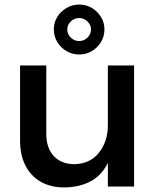

<svg xmlns="http://www.w3.org/2000/svg" viewBox="-20 -818 693 842"><path d="M183 -231Q183 -169 216 -133.5Q249 -98 307 -98Q376 -100 414.5 -149Q453 -198 453 -270H484Q484 -172 457 -112Q430 -52 380.5 -24.5Q331 3 263 4Q202 4 158.5 -21Q115 -46 91.5 -92Q68 -138 68 -201V-531H183ZM453 -531H568V0H453ZM327 -798Q358 -798 383 -783Q408 -768 423 -743.5Q438 -719 438 -689Q438 -659 423 -634Q408 -609 383 -594Q358 -579 327 -579Q297 -579 271.5 -594Q246 -609 231 -634Q216 -659 216 -689Q216 -719 231 -743.5Q246 -768 271.5 -783Q297 -798 327 -798ZM327 -739Q306 -739 290.5 -724Q275 -709 275 -689Q275 -668 290.5 -653Q306 -638 327 -638Q348 -638 363.5 -653Q379 -668 379 -689Q379 -709 363.5 -724Q348 -739 327 -739Z"/></svg>

Font: Alexandria
Style: Regular
Weight: 400
Designer: Mohamed Gaber
Foundry: Kief Type Foundry
Version: Version 5.100